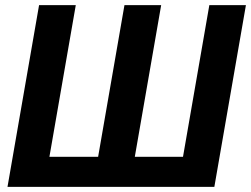

<svg xmlns="http://www.w3.org/2000/svg" viewBox="-20 -731 982 751"><path d="M276.4 -710.9 173.3 -117.7H363.8L466.8 -710.9H610.4L507.3 -117.7H695.8L798.8 -710.9H941.9L818.4 0H9.3L132.8 -710.9Z"/></svg>

Font: RobotoInd
Style: Bold Italic
Weight: 700
Italic angle: -12°
Designer: Google
Version: Version 2.001150; 2014